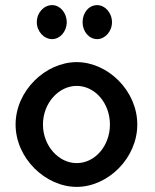

<svg xmlns="http://www.w3.org/2000/svg" viewBox="-20 -728 608 751"><path d="M124 -641C124 -605 152 -575 184 -575C215 -575 241 -605 241 -641C241 -678 215 -708 184 -708C152 -708 124 -679 124 -641ZM303 -641C303 -605 328 -575 360 -575C391 -575 418 -605 418 -641C418 -678 391 -708 360 -708C328 -708 303 -679 303 -641ZM148 -241C148 -324 209 -392 280 -392C352 -392 410 -324 410 -241C410 -158 352 -90 280 -90C209 -90 148 -158 148 -241ZM41 -241C41 -109 158 3 280 3C402 3 517 -109 517 -241C517 -373 402 -485 280 -485C158 -485 41 -373 41 -241Z"/></svg>

Font: Bluebird
Style: LiNrw
Weight: 300
Designer: Jasper
Foundry: Cannot Into Space Fonts
Version: Version 0.98